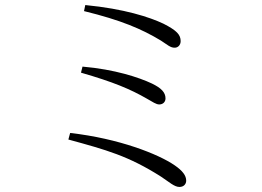

<svg xmlns="http://www.w3.org/2000/svg" viewBox="-20 -735 1040 761"><path d="M691 6C709 6 718 -6 718 -19C718 -39 704 -58 672 -80C608 -124 452 -186 258 -208L251 -182C401 -141 489 -117 618 -35C650 -14 671 6 691 6ZM611 -321C626 -321 636 -331 636 -345C636 -369 619 -386 582 -404C531 -428 435 -460 307 -471L301 -447C429 -410 496 -382 562 -344C585 -331 599 -321 611 -321ZM673 -546C685 -546 696 -556 696 -572C696 -597 681 -614 628 -641C573 -667 473 -700 318 -715L313 -691C460 -655 542 -620 618 -574C643 -558 656 -545 673 -546Z"/></svg>

Font: Source Han Serif CN Light
Style: Regular
Weight: 300
Designer: Ryoko NISHIZUKA 西塚涼子 (kana & ideographs); Frank Grießhammer (Latin, Greek & Cyrillic); Wenlong ZHANG 张文龙 (bopomofo); San
Foundry: Adobe
Version: Version 2.003;hotconv 1.1.1;makeotfexe 2.6.0